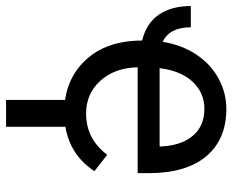

<svg xmlns="http://www.w3.org/2000/svg" viewBox="-105 -490 785 649"><g transform="rotate(90 287.5 -165.5)"><path d="M342.3 9.8Q234.9 9.8 167.5 -60.8Q100.1 -131.3 100.1 -253.4Q41.5 -267.6 12.5 -310.1Q-16.6 -352.5 -16.6 -418H55.2Q55.2 -346.2 104.5 -322.8Q114.3 -386.2 146.5 -435.3Q178.7 -484.4 227.5 -511.2Q276.4 -538.1 331.1 -538.1Q434.1 -538.1 491.2 -470.2Q548.3 -402.3 548.3 -275.9V-238.3H190.4Q192.4 -160.2 236.1 -112.1Q279.8 -64 347.2 -64Q432.1 -64 486.3 -135.3L541.5 -92.3Q475.1 9.8 342.3 9.8ZM331.1 -463.9Q276.4 -463.9 239.3 -424.1Q202.1 -384.3 193.4 -312.5H458V-319.3Q454.1 -388.2 420.9 -426Q387.7 -463.9 331.1 -463.9ZM391.6 206.5H300.8V-43.5H391.6Z"/></g></svg>

Font: Noboto
Style: Regular
Weight: 400
Designer: Google
Version: Version 2.001101; 2014